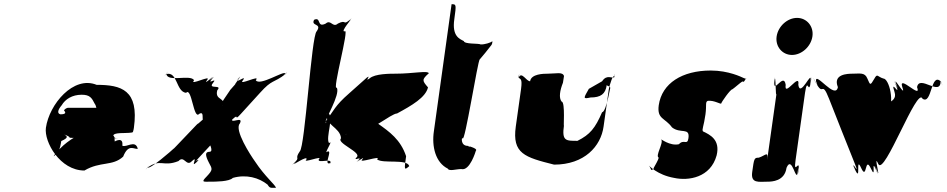

<svg xmlns="http://www.w3.org/2000/svg" viewBox="-20 -863 4497 912"><path d="M612 -238C614 -242 615 -252 616 -256C641 -436 556 -460 439 -460C329 -505 214 -368 198 -256C189 -189 265 -53 381 -53C457 -98 514 -72 565 -119C590 -182 617 -153 634 -156V-158C622 -200 581 -161 561 -171C567 -216 525 -191 525 -191C524 -240 508 -207 508 -213C514 -258 505 -213 505 -213C511 -251 475 -260 429 -254C363 -232 305 -198 266 -158C231 -123 224 -104 256 -142C266 -158 269 -181 271 -193C307 -209 300 -216 285 -224C281 -225 310 -217 311 -209C306 -207 541 -206 541 -206C537 -206 530 -206 525 -209C509 -223 522 -231 567 -231C611 -232 611 -234 612 -238ZM273 -363C290 -392 323 -413 368 -413C407 -413 416 -398 430 -370C439 -359 434 -345 448 -340C454 -340 443 -351 451 -351H303C299 -351 287 -346 284 -338C295 -327 291 -320 267 -320C250 -324 255 -342 273 -363Z M1192 -95C1169 -127 1092 -246 1119 -276C1140 -316 1068 -270 1085 -300C1112 -330 1056 -269 1085 -297C1119 -329 1088 -282 1124 -322C1151 -352 1188 -392 1215 -422C1274 -488 1277 -466 1336 -511C1363 -541 1308 -484 1335 -514C1329 -529 1213 -452 1195 -482C1222 -512 1107 -452 1134 -482C1156 -512 1088 -457 1114 -491C1141 -521 1082 -460 1111 -489C1138 -516 1078 -442 1102 -468L1072 -434C1080 -442 1005 -343 1029 -353C1056 -383 1005 -323 1032 -353C1062 -403 998 -382 1012 -434C1039 -464 966 -437 991 -468C1018 -501 958 -455 988 -489C1015 -519 958 -461 985 -491C1010 -517 941 -452 963 -482C990 -512 875 -452 902 -482C884 -512 772 -469 770 -514C797 -544 742 -481 769 -511C824 -526 815 -428 864 -422C891 -452 899 -292 926 -322C959 -342 926 -265 960 -297C989 -325 933 -270 960 -300C977 -330 902 -256 920 -276C947 -306 780 -129 807 -159C799 -151 688 -53 680 -68C707 -98 653 -36 680 -66C741 -112 754 -68 828 -98C855 -128 865 -68 892 -98C924 -128 883 -64 911 -90C938 -120 889 -60 914 -91C941 -124 892 -78 923 -112C950 -142 948 -138 975 -168C1020 -218 1041 -255 1019 -275C994 -275 990 -274 977 -260C961 -226 971 -190 974 -184C965 -198 1000 -142 975 -142C953 -142 955 -124 972 -91C989 -60 992 -57 962 -25C933 4 947 0 978 0C1004 0 1069 0 1086 -18C1150 -36 1210 -19 1251 14C1262 32 1265 29 1291 29C1287 14 1238 -25 1192 -95Z M1860 -513C1832 -513 1761 -513 1736 -491C1707 -469 1747 -512 1722 -494L1639 -420C1569 -359 1568 -340 1522 -280C1497 -258 1550 -300 1525 -278C1522 -295 1597 -412 1580 -447C1555 -425 1642 -736 1617 -714C1594 -710 1658 -781 1644 -769C1619 -747 1668 -792 1643 -770C1607 -739 1628 -773 1585 -751C1560 -729 1552 -773 1527 -751C1483 -729 1507 -785 1472 -769C1455 -737 1512 -754 1484 -714C1459 -692 1429 -166 1404 -144C1376 -104 1410 -119 1376 -88C1351 -66 1403 -108 1378 -86C1364 -73 1443 -128 1436 -106C1411 -84 1519 -128 1494 -106C1487 -84 1564 -116 1548 -86V-88C1515 -76 1560 -148 1537 -144C1512 -122 1568 -205 1543 -183C1525 -209 1570 -315 1537 -326C1512 -304 1559 -347 1534 -325C1518 -270 1596 -260 1600 -206C1575 -184 1698 -140 1675 -117C1651 -93 1707 -125 1681 -101C1656 -79 1708 -122 1683 -100C1659 -81 1721 -128 1701 -106C1676 -84 1796 -128 1771 -106C1799 -84 1914 -110 1924 -74C1899 -52 1900 -57 1909 -121C1883 -200 1829 -238 1775 -276C1753 -276 1655 -386 1640 -282C1627 -189 1588 -202 1597 -202C1618 -202 1619 -200 1623 -225C1640 -250 1671 -266 1706 -253C1727 -228 1838 -324 1866 -324C1936 -362 2002 -400 2013 -448C1985 -480 1983 -485 2017 -515C2012 -529 1941 -513 1860 -513Z M2125 -843 2041 -240C2030 -166 2049 -91 2107 -62C2113 -48 2147 -60 2171 -60C2212 -49 2240 -146 2240 -146C2243 -150 2248 -156 2210 -168C2206 -156 2211 -166 2211 -166C2209 -155 2213 -169 2213 -169C2210 -159 2206 -169 2204 -170C2164 -169 2174 -217 2177 -206C2187 -176 2250 -581 2259 -581C2274 -599 2294 -622 2315 -650C2319 -657 2319 -667 2319 -667C2310 -660 2281 -651 2263 -652C2254 -658 2186 -652 2183 -668C2164 -678 2126 -690 2138 -772C2148 -843 2147 -843 2125 -843Z M2583 -513C2561 -513 2503 -512 2498 -477C2480 -477 2459 -523 2445 -497C2445 -497 2448 -530 2443 -495C2451 -485 2462 -493 2455 -440L2430 -262C2412 -133 2473 -116 2612 -81C2756 -81 2834 -168 2847 -262L2872 -440C2875 -458 2894 -520 2899 -495C2899 -495 2903 -532 2898 -497C2887 -488 2863 -512 2840 -477L2777 -441C2753 -398 2746 -391 2785 -400C2833 -400 2856 -416 2862 -459C2870 -449 2881 -458 2878 -440C2883 -475 2861 -330 2840 -330C2807 -254 2783 -224 2723 -194C2667 -194 2648 -193 2659 -269C2655 -244 2666 -380 2648 -380C2633 -398 2640 -435 2654 -470L2659 -502C2652 -523 2622 -513 2583 -513Z M3356 -528C3221 -528 3124 -468 3109 -363C3100 -296 3139 -304 3172 -258C3212 -226 3258 -260 3250 -206C3245 -171 3228 -204 3205 -178C3161 -168 3117 -206 3121 -200C3133 -184 3091 -122 3109 -114C3107 -103 3092 -78 3086 -67C3085 -59 3079 -56 3073 -56C3072 -62 3061 -80 3062 -77C3062 -77 3102 -32 3182 -18C3250 -3 3355 -19 3384 -125C3402 -199 3353 -223 3319 -239C3313 -249 3323 -262 3331 -320C3337 -364 3329 -379 3342 -384C3373 -388 3405 -365 3406 -372C3407 -378 3449 -439 3459 -439C3472 -448 3496 -470 3506 -476C3515 -473 3513 -474 3522 -488C3526 -495 3531 -484 3511 -493C3502 -497 3441 -528 3356 -528Z M3625 0C3647 0 3707 -2 3716 -66C3743 -130 3761 10 3769 -46C3778 -110 3763 16 3772 -48C3783 -123 3747 -21 3759 -103L3804 -423C3816 -505 3821 -403 3832 -478C3841 -542 3821 -416 3830 -480C3838 -536 3781 -396 3772 -460C3781 -524 3703 -396 3712 -460C3703 -524 3649 -406 3659 -480C3668 -544 3649 -414 3658 -478C3666 -533 3663 -377 3669 -423L3624 -103C3630 -149 3616 -124 3584 -114C3562 -114 3562 -110 3553 -46C3545 10 3585 0 3625 0ZM3669 -690C3662 -642 3696 -602 3742 -602C3788 -602 3832 -642 3839 -690C3846 -738 3812 -778 3766 -778C3720 -778 3676 -738 3669 -690Z M4031 -513C4005 -513 3935 -511 3960 -449C3948 -387 3852 -526 3856 -478C3880 -416 3822 -534 3853 -475C3893 -396 3881 -488 3918 -394C3942 -332 4016 -146 4041 -84C4068 -15 4017 -121 4040 -55C4062 8 4018 -116 4043 -54C4071 4 4042 -128 4071 -64C4099 -4 4087 -124 4116 -64C4145 0 4115 -121 4142 -54C4166 8 4120 -117 4145 -55C4167 3 4126 -142 4152 -84C4180 -24 4337 -456 4362 -394C4408 -363 4400 -524 4450 -475C4474 -413 4423 -540 4448 -478C4448 -401 4347 -511 4336 -449C4360 -387 4245 -513 4266 -449C4287 -389 4216 -517 4238 -461C4262 -399 4210 -522 4235 -460C4262 -392 4206 -495 4229 -426C4250 -363 4138 -378 4163 -316C4160 -207 4080 -260 4106 -163C4124 -98 4135 -99 4149 -99C4168 -137 4166 -207 4193 -316C4235 -378 4202 -490 4176 -490C4148 -498 4148 -517 4133 -489C4113 -455 4114 -458 4100 -490C4088 -520 4065 -513 4031 -513Z"/></svg>

Font: Hussar Przerywany
Style: Obl
Weight: 400
Foundry: Cannot Into Space Fonts
Version: Version 0.982